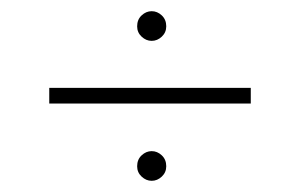

<svg xmlns="http://www.w3.org/2000/svg" viewBox="-20 -394 541 343"><path d="M428 -209V-237H68V-209ZM277 -347Q277 -359 269 -366.5Q261 -374 251 -374Q241 -374 233 -366.5Q225 -359 225 -347Q225 -336 233 -328.5Q241 -321 251 -321Q261 -321 269 -328.5Q277 -336 277 -347ZM277 -97Q277 -109 269 -116.5Q261 -124 251 -124Q241 -124 233 -116.5Q225 -109 225 -97Q225 -86 233 -78.5Q241 -71 251 -71Q261 -71 269 -78.5Q277 -86 277 -97Z"/></svg>

Font: Josefin Slab Thin Light
Style: Regular
Weight: 300
Version: Version 2.000